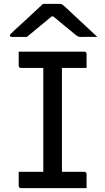

<svg xmlns="http://www.w3.org/2000/svg" viewBox="-20 -965 540 985"><path d="M297.8 -47H198.8L202.2 -72.5Q202.2 -90.8 202.2 -111.8Q202.2 -132.8 202.2 -151.8Q202.2 -214.5 202.2 -276.9Q202.2 -339.4 202.2 -401.8Q202.2 -464.3 202.2 -527.2Q202.2 -590.1 202.2 -653H303L297.8 -627.5Q297.8 -611.5 297.8 -593Q297.8 -574.6 297.8 -557.6Q297.8 -493.5 297.8 -429.9Q297.8 -366.3 297.8 -302.2Q297.8 -238.1 297.8 -174.5Q297.8 -110.8 297.8 -47ZM424.1 0H86.9Q84.3 0 82.3 -1Q80.3 -2 78.8 -3.5Q77.3 -5 76.6 -7Q75.9 -9 75.9 -11Q75.9 -24.2 75.9 -35.7Q75.9 -47.3 75.9 -59.1Q75.9 -70.9 75.9 -83.5H413Q416 -83.5 418.6 -82Q421.1 -80.5 422.6 -78Q424.1 -75.5 424.1 -72.5Q424.1 -59.9 424.1 -48.1Q424.1 -36.3 424.1 -24.7Q424.1 -13.2 424.1 0ZM75.9 -700H413Q418.1 -700 421.1 -697Q424.1 -694 424.1 -689Q424.1 -679.4 424.1 -670.4Q424.1 -661.3 424.1 -652.7Q424.1 -644.2 424.1 -635.3Q424.1 -626.4 424.1 -616.5H86.9Q82.3 -616.5 79.1 -620Q75.9 -623.5 75.9 -627.5Q75.9 -637.4 75.9 -646.3Q75.9 -655.2 75.9 -663.7Q75.9 -672.3 75.9 -681.4Q75.9 -690.4 75.9 -700ZM200.8 -945.2Q210.9 -945.2 227.1 -945.2Q243.2 -945.2 259.4 -945.2Q275.6 -945.2 285.3 -945.2Q292.9 -945.2 298.7 -942Q304.5 -938.7 319.2 -925.1Q327.2 -917.7 345.3 -900.6Q363.3 -883.5 386.7 -862Q410 -840.5 434.1 -817.9Q458.1 -795.2 479.1 -775.6Q460.5 -776.2 438.4 -775.9Q416.2 -775.6 397.6 -775.6Q386.6 -775.6 381.8 -777.3Q377 -779 369 -785.6Q352.8 -798.8 316.8 -828.1Q280.8 -857.4 229.3 -900.8L282.5 -881Q266.5 -881 250.3 -881Q234.1 -881 217.7 -881L270 -901.6Q219.8 -859.5 183 -829.3Q146.2 -799.1 117.9 -775.6H42.4Q37.8 -775.6 35.3 -776.4Q32.8 -777.2 31.8 -778.9Q30.8 -780.6 30.8 -782.6Q30.8 -786.6 34.9 -790.9Q39 -795.2 53.7 -809.2Q66.7 -821.4 86.4 -839.2Q106 -857 127.7 -877.1Q149.4 -897.2 168.7 -915.4Q187.9 -933.6 200.8 -945.2Z"/></svg>

Font: Recursive Sans Linear Light
Style: Regular
Weight: 300
Version: Version 1.085